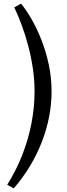

<svg xmlns="http://www.w3.org/2000/svg" viewBox="-20 -831 369 1061"><path d="M265 -325Q265 -256 251.5 -186Q238 -116 211.5 -47.5Q185 21 146 86Q107 151 56 210L20 190Q70 110 103.5 24Q137 -62 154 -150.5Q171 -239 171 -327Q171 -390 161.5 -453.5Q152 -517 136 -577.5Q120 -638 100 -692Q80 -746 59 -790L96 -811Q123 -779 152.5 -728.5Q182 -678 207.5 -614Q233 -550 249 -476.5Q265 -403 265 -325Z"/></svg>

Font: Literata
Style: Italic
Weight: 400
Italic angle: -2°
Designer: Latin by Veronika Burian and Jose Scaglione. Greek by Irene Vlachou. Cyrillic by Vera Evstafieva
Foundry: TypeTogether
Version: Version 3.103;gftools[0.9.29]